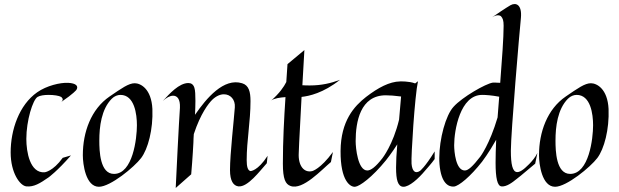

<svg xmlns="http://www.w3.org/2000/svg" viewBox="-20 -918 3081 955"><path d="M360 -471C372 -490 358 -504 319 -506C280 -508 212 -492 165 -459C75 -396 33 -272 33 -160C33 -57 80 6 111 9C148 13 179 -6 222 -36C222 -36 265 -67 333 -145L292 -133C243 -65 202 -61 202 -61C129 -56 111 -162 111 -227C111 -318 143 -422 167 -436C179 -443 200 -446 222 -446C248 -446 274 -442 284 -436C284 -436 301 -425 285 -411C347 -453 360 -471 360 -471Z M738 -376C733 -477 679 -504 650 -504C620 -504 585 -479 525 -438C433 -375 392 -261 392 -146C392 -102 406 11 472 11C529 11 648 -87 682 -132C716 -177 742 -274 738 -376ZM661 -295C661 -230 641 -53 547 -53C477 -53 474 -167 474 -219C474 -287 484 -375 536 -427C549 -440 565 -446 579 -446C649 -446 661 -350 661 -295Z M947 -481C942 -498 931 -505 917 -505C871 -505 823 -452 790 -416C806 -431 825 -442 841 -442C861 -442 877 -426 875 -382C875 -382 869 -300 854 17L931 -51C938 -129 942 -209 942 -209C942 -221 943 -236 944 -251C978 -354 1017 -403 1036 -422C1056 -441 1076 -449 1094 -449C1126 -449 1151 -423 1148 -384C1144 -325 1124 -153 1124 -72C1124 -18 1141 6 1166 9C1212 14 1272 -67 1307 -106L1311 -143C1262 -67 1226 -67 1226 -67C1212 -70 1207 -90 1207 -122C1207 -218 1226 -313 1226 -415C1226 -461 1218 -494 1184 -504C1093 -532 1007 -430 950 -347C951 -371 952 -395 952 -416C952 -445 951 -469 947 -481Z M1636 -162C1574 -77 1533 -67 1533 -67C1492 -57 1462 -94 1466 -158C1466 -158 1467 -202 1480 -436C1517 -440 1588 -455 1671 -521C1626 -504 1578 -493 1522 -493C1510 -493 1498 -493 1484 -494L1494 -669L1410 -599L1404 -510C1392 -486 1370 -454 1329 -418C1343 -429 1373 -433 1400 -435C1393 -328 1387 -219 1387 -104C1387 -27 1400 -2 1425 7C1486 30 1581 -75 1626 -112ZM1326 -416 1329 -418Z M2142 -165C2093 -85 2069 -68 2069 -68C2045 -52 2030 -67 2027 -104C2024 -140 2043 -441 2059 -514L2045 -503C2014 -515 1970 -513 1970 -513C1917 -512 1861 -482 1801 -436C1742 -390 1675 -317 1674 -167C1673 -17 1723 13 1746 11C1769 9 1831 -36 1900 -121C1900 -121 1928 -156 1956 -200C1952 -154 1950 -116 1950 -84C1950 -23 1959 10 1986 11C2015 12 2061 -29 2095 -70C2095 -70 2130 -109 2142 -127ZM1965 -323C1935 -198 1882 -131 1882 -131C1848 -87 1824 -70 1807 -70C1760 -70 1749 -182 1749 -216C1749 -312 1772 -444 1899 -444C1919 -444 1944 -442 1975 -438Z M2653 -157C2634 -116 2585 -77 2585 -77C2572 -67 2562 -62 2553 -62C2529 -62 2521 -101 2521 -168C2521 -258 2564 -761 2571 -829C2577 -896 2546 -907 2519 -892C2519 -892 2494 -878 2428 -832C2458 -851 2472 -837 2472 -837C2481 -827 2485 -816 2485 -790C2485 -731 2477 -623 2468 -506C2445 -508 2431 -507 2431 -507C2396 -502 2279 -435 2236 -387C2197 -345 2165 -227 2165 -132C2165 -122 2165 -112 2166 -102C2174 -3 2213 12 2238 10C2263 7 2320 -40 2378 -114C2378 -114 2411 -157 2448 -223C2446 -179 2445 -140 2445 -108C2445 -32 2454 7 2474 9C2499 12 2528 -10 2550 -28C2550 -28 2573 -45 2642 -104ZM2455 -334C2415 -199 2369 -139 2369 -139C2331 -90 2309 -70 2292 -70C2247 -70 2239 -164 2239 -196C2239 -270 2269 -446 2378 -446C2397 -446 2425 -444 2463 -437Z M3007 -376C3002 -477 2948 -504 2919 -504C2889 -504 2854 -479 2794 -438C2702 -375 2661 -261 2661 -146C2661 -102 2675 11 2741 11C2798 11 2917 -87 2951 -132C2985 -177 3011 -274 3007 -376ZM2930 -295C2930 -230 2910 -53 2816 -53C2746 -53 2743 -167 2743 -219C2743 -287 2753 -375 2805 -427C2818 -440 2834 -446 2848 -446C2918 -446 2930 -350 2930 -295Z"/></svg>

Font: Quintessential
Style: Regular
Weight: 400
Designer: Astigmatic (AOETI)
Foundry: Astigmatic (AOETI)
Version: Version 1.000